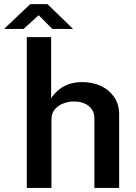

<svg xmlns="http://www.w3.org/2000/svg" viewBox="-63 -926 668 946"><path d="M69 0V-743H189V-442Q201.5 -461.5 222 -479.8Q242.5 -498 272.2 -509.8Q302 -521.5 343.5 -521.5Q393 -521.5 434 -502.5Q475 -483.5 499.5 -447.8Q524 -412 524 -362.5V0H402V-342Q402 -382 373.8 -404Q345.5 -426 302.5 -426Q274 -426 248 -416Q222 -406 206.2 -386.2Q190.5 -366.5 190.5 -337V0ZM-43 -783.5 86 -905.5H171L297 -783.5H195L127.5 -851L53 -783.5Z"/></svg>

Font: Public Sans Thin SemiBold
Style: Regular
Weight: 600
Version: Version 2.001